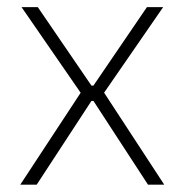

<svg xmlns="http://www.w3.org/2000/svg" viewBox="-20 -506 506 526"><path d="M35.5 0 205 -258V-246L39 -486.5H83.5L230.5 -271.5H236L382.5 -486.5H427L261 -246V-258.5L430 0H385.5L236 -229.5H230.5L80.5 0Z"/></svg>

Font: Anek Odia Medium ExtraLight
Style: Regular
Weight: 250
Version: Version 1.003